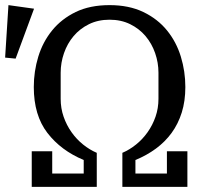

<svg xmlns="http://www.w3.org/2000/svg" viewBox="-33 -730 807 750"><path d="M-13 -505 0 -710 100 -696 28 -501ZM91 -139H171V-52H294V-105Q205 -142 152 -211Q99 -280 99 -390Q99 -451 116.5 -508.5Q134 -566 170.5 -611Q207 -656 262.5 -683Q318 -710 395 -710Q471 -710 527 -683Q583 -656 619.5 -611Q656 -566 673.5 -508.5Q691 -451 691 -390Q691 -335 677 -290.5Q663 -246 637.5 -211Q612 -176 576 -149.5Q540 -123 496 -105V-52H619V-139H699V0H445V-133Q473 -145 498.5 -165.5Q524 -186 543.5 -213.5Q563 -241 574.5 -274Q586 -307 586 -344V-446Q586 -485 573 -522.5Q560 -560 535.5 -589Q511 -618 475.5 -635.5Q440 -653 395 -653Q350 -653 314.5 -635.5Q279 -618 254.5 -589Q230 -560 217 -522.5Q204 -485 204 -446V-344Q204 -307 215.5 -274Q227 -241 246.5 -213.5Q266 -186 291.5 -165.5Q317 -145 345 -133V0H91Z"/></svg>

Font: IBM Plex Serif Text
Style: Regular
Weight: 450
Designer: Mike Abbink, Paul van der Laan, Pieter van Rosmalen
Foundry: Bold Monday
Version: Version 3.001